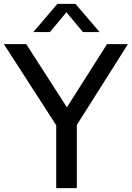

<svg xmlns="http://www.w3.org/2000/svg" viewBox="-39 -967 678 987"><path d="M250 0V-367.5L272 -289L-19 -740H96L321.5 -389.5H288.5L511 -740H618.5L333.5 -289L356 -366.5V0ZM132 -802 256 -947H349L473 -802H387.5L292.5 -916H312.5L217.5 -802Z"/></svg>

Font: Encode Sans Condensed Thin Medium
Style: Regular
Weight: 500
Version: Version 3.002